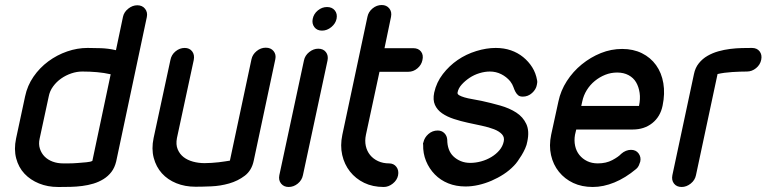

<svg xmlns="http://www.w3.org/2000/svg" viewBox="-20 -745 3054 765"><path d="M138 -193Q133 -171 139 -152.5Q145 -134 158 -121Q171 -108 190 -101Q209 -94 231 -94H254Q270 -94 289 -95.5Q308 -97 324.5 -98.5Q341 -100 348 -104L421 -449Q395 -455 366.5 -457.5Q338 -460 308 -460Q286 -460 264 -452.5Q242 -445 223.5 -432Q205 -419 191.5 -400.5Q178 -382 174 -360ZM80 -361Q89 -404 113.5 -439.5Q138 -475 172.5 -500.5Q207 -526 247.5 -540Q288 -554 329 -554Q352 -554 382 -553Q412 -552 442 -545L470 -678Q474 -697 491 -710.5Q508 -724 527 -724Q547 -724 558 -710Q569 -696 565 -677L443 -102Q437 -77 424 -60Q411 -43 392.5 -31.5Q374 -20 352.5 -13.5Q331 -7 307.5 -4Q284 -1 261.5 -0.5Q239 0 220 0H211Q170 0 135.5 -14Q101 -28 77.5 -53Q54 -78 44.5 -114Q35 -150 44 -193Z M982 -509Q986 -528 1002.5 -541.5Q1019 -555 1039 -555Q1059 -555 1070 -541.5Q1081 -528 1077 -509L991 -105Q983 -66 955.5 -45Q928 -24 893 -14Q858 -4 821.5 -2.5Q785 -1 759 -1Q717 -1 682.5 -15Q648 -29 625 -54.5Q602 -80 592.5 -116Q583 -152 592 -195L659 -506Q663 -527 679.5 -540.5Q696 -554 716 -554Q735 -554 745.5 -540.5Q756 -527 752 -506L685 -195Q680 -169 688 -150Q696 -131 711.5 -119Q727 -107 749 -101Q771 -95 795 -95Q808 -95 823 -96Q838 -97 851.5 -98.5Q865 -100 877 -102Q889 -104 896 -105Z M1226 -670Q1230 -690 1246.5 -703.5Q1263 -717 1283 -717Q1303 -717 1314 -703.5Q1325 -690 1321 -670Q1317 -651 1300 -637Q1283 -623 1263 -623Q1243 -623 1232.5 -637Q1222 -651 1226 -670ZM1191 -504Q1195 -524 1212 -537.5Q1229 -551 1248 -551Q1268 -551 1278.5 -537.5Q1289 -524 1285 -504L1187 -47Q1183 -27 1166.5 -13.5Q1150 0 1130 0Q1111 0 1100 -13.5Q1089 -27 1093 -47Z M1444 -678Q1448 -698 1464.5 -711.5Q1481 -725 1501 -725Q1520 -725 1531 -711.5Q1542 -698 1538 -678L1512 -553H1627Q1647 -553 1657.5 -539.5Q1668 -526 1663 -505Q1659 -486 1643 -472.5Q1627 -459 1607 -459H1492L1438 -208Q1433 -184 1437.5 -163.5Q1442 -143 1454.5 -127.5Q1467 -112 1486.5 -103Q1506 -94 1530 -94Q1549 -94 1559.5 -80Q1570 -66 1566 -46Q1562 -27 1545 -13.5Q1528 0 1509 0Q1465 0 1431 -16.5Q1397 -33 1374.5 -61.5Q1352 -90 1343.5 -127.5Q1335 -165 1344 -208Z M2120 -425Q2121 -421 2120.5 -416Q2120 -411 2119 -407Q2116 -389 2100 -374.5Q2084 -360 2063 -360Q2051 -360 2044.5 -365.5Q2038 -371 2033.5 -379.5Q2029 -388 2025.5 -398.5Q2022 -409 2013 -421Q1998 -439 1977 -449.5Q1956 -460 1932 -460Q1912 -460 1890.5 -453.5Q1869 -447 1851 -435Q1833 -423 1819.5 -408Q1806 -393 1803 -376Q1802 -370 1809.5 -365.5Q1817 -361 1830.5 -357Q1844 -353 1862 -350Q1880 -347 1899 -343Q1936 -335 1973 -324.5Q2010 -314 2037 -296.5Q2064 -279 2077 -251Q2090 -223 2081 -181Q2079 -168 2072.5 -153.5Q2066 -139 2058 -126Q2050 -113 2042.5 -102.5Q2035 -92 2028 -85Q2010 -66 1987 -51Q1964 -36 1938.5 -25Q1913 -14 1886.5 -8Q1860 -2 1835 -2Q1797 -2 1766 -14.5Q1735 -27 1712.5 -50Q1690 -73 1677.5 -103.5Q1665 -134 1666 -169Q1665 -171 1665.5 -173.5Q1666 -176 1667 -178Q1671 -197 1687 -211Q1703 -225 1724 -225Q1740 -225 1750.5 -214.5Q1761 -204 1762 -188Q1762 -168 1768 -151Q1774 -134 1786.5 -122Q1799 -110 1816 -103Q1833 -96 1854 -96Q1875 -96 1897 -102Q1919 -108 1938 -119.5Q1957 -131 1970 -146.5Q1983 -162 1987 -181Q1991 -198 1980 -210Q1969 -222 1948.5 -230Q1928 -238 1900 -244L1844 -256Q1816 -262 1788.5 -271Q1761 -280 1741.5 -293.5Q1722 -307 1713 -327Q1704 -347 1710 -376Q1719 -417 1744.5 -450Q1770 -483 1803.5 -506Q1837 -529 1877.5 -541.5Q1918 -554 1955 -554Q1988 -554 2015.5 -544.5Q2043 -535 2064.5 -517.5Q2086 -500 2100.5 -477Q2115 -454 2120 -425Z M2296 -323H2392H2456H2493H2513H2521H2526Q2532 -351 2528.5 -375Q2525 -399 2514.5 -417Q2504 -435 2484.5 -445.5Q2465 -456 2439 -456Q2414 -456 2391.5 -447Q2369 -438 2350 -422.5Q2331 -407 2318 -386Q2305 -365 2300 -341ZM2455 -132Q2464 -140 2474 -144Q2484 -148 2494 -148Q2514 -148 2524.5 -133.5Q2535 -119 2531 -101Q2529 -94 2525.5 -86Q2522 -78 2515 -72Q2472 -36 2428 -18Q2384 0 2342 0Q2298 0 2264 -16Q2230 -32 2207 -60.5Q2184 -89 2175.5 -127Q2167 -165 2176 -208L2205 -341Q2214 -384 2238.5 -422Q2263 -460 2298 -488.5Q2333 -517 2374 -533.5Q2415 -550 2459 -550Q2503 -550 2537.5 -533Q2572 -516 2594 -485.5Q2616 -455 2623 -413.5Q2630 -372 2620 -324Q2611 -280 2579 -254.5Q2547 -229 2501 -229H2276L2271 -208Q2267 -185 2271.5 -164Q2276 -143 2288.5 -127.5Q2301 -112 2319.5 -103Q2338 -94 2362 -94Q2395 -94 2419.5 -107Q2444 -120 2455 -132Z M2753 -47Q2749 -27 2732 -13.5Q2715 0 2696 0Q2676 0 2665.5 -13.5Q2655 -27 2659 -47L2745 -450Q2750 -475 2764.5 -493Q2779 -511 2799 -522.5Q2819 -534 2842 -540.5Q2865 -547 2889 -550Q2913 -553 2936 -553.5Q2959 -554 2976 -554Q2996 -554 3006.5 -540.5Q3017 -527 3013 -507Q3009 -487 2992.5 -473.5Q2976 -460 2956 -460Q2931 -460 2898 -458Q2865 -456 2839 -450Z"/></svg>

Font: VDS
Style: Italic
Weight: 400
Designer: artmaker
Foundry: artmaker
Version: Version 1.000 2009 initial release